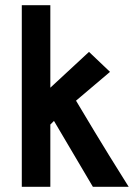

<svg xmlns="http://www.w3.org/2000/svg" viewBox="-20 -720 516 740"><path d="M476 0C365 -176 302 -284 273 -332L404 -443L323 -520L174 -382V-700H64V0H174V-240L188 -254L338 0Z"/></svg>

Font: Advent Pro
Style: Bold
Weight: 700
Designer: Andreas Kalpakidis
Foundry: Andreas Kalpakidis
Version: Version 2.002 2008